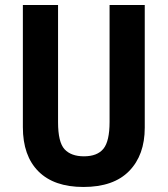

<svg xmlns="http://www.w3.org/2000/svg" viewBox="-20 -734 667 764"><path d="M556 -226Q556 -117 494 -53.5Q432 10 312 10Q195 10 133 -52Q71 -114 71 -228V-714H211V-248Q211 -168 237 -140Q263 -112 314 -112Q367 -112 391.5 -142Q416 -172 416 -249V-714H556Z"/></svg>

Font: Noto Sans Kannada Condensed
Style: Bold
Weight: 700
Width: 3
Designer: Jelle Bosma - Monotype Design Team
Foundry: Monotype Imaging Inc.
Version: Version 2.005; ttfautohint (v1.8.4.7-5d5b)